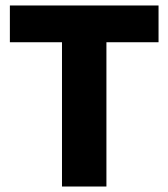

<svg xmlns="http://www.w3.org/2000/svg" viewBox="-20 -680 614 700"><path d="M206 0V-660H368V0ZM16 -526V-660H558V-526Z"/></svg>

Font: Bricolage Grotesque 48pt Condensed ExtraBold ExtraBold
Style: Regular
Weight: 800
Version: Version 1.000;gftools[0.9.30]